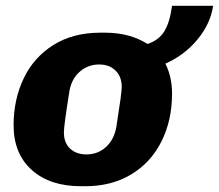

<svg xmlns="http://www.w3.org/2000/svg" viewBox="-20 -634 757 664"><path d="M552 -414Q575 -368 575 -310Q575 -218 538.5 -145Q502 -72 434 -31Q366 10 275 10H260Q152 10 89.5 -46.5Q27 -103 27 -201Q27 -289 61.5 -362Q96 -435 164 -478Q232 -521 327 -521H343Q429 -521 490 -482Q528 -494 547.5 -524.5Q567 -555 575 -614H717Q708 -552 663 -497.5Q618 -443 552 -414ZM401 -333Q401 -369 379.5 -390Q358 -411 323 -411Q283 -411 254 -384.5Q225 -358 219 -312Q201 -199 201 -176Q201 -140 222.5 -120Q244 -100 279 -100Q319 -100 347.5 -126.5Q376 -153 383 -199Q401 -313 401 -333Z"/></svg>

Font: Chivo ExtraBold Italic
Style: Regular
Weight: 800
Italic angle: -8.05°
Designer: Hector Gatti
Foundry: Omnibus-Type
Version: Version 1.007